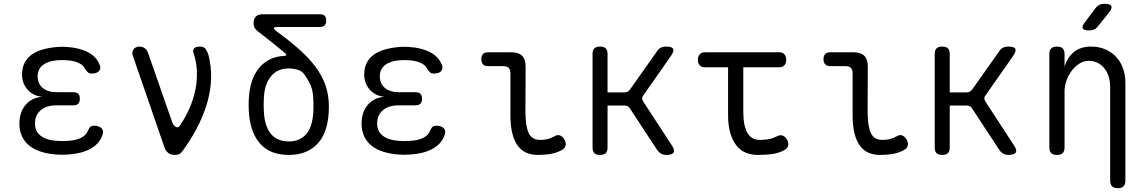

<svg xmlns="http://www.w3.org/2000/svg" viewBox="-20 -805 6040 1010"><path d="M502 -469Q508 -458 507.5 -448.5Q507 -439 501.5 -432Q496 -425 486 -421.5Q476 -418 462 -418Q457 -418 452.5 -419Q448 -420 444 -423Q440 -426 436 -431Q432 -436 427 -443Q418 -463 392.5 -474.5Q367 -486 331 -488Q319 -489 307.5 -489Q296 -489 284 -488Q235 -485 206.5 -463.5Q178 -442 178 -403Q178 -365 204.5 -342.5Q231 -320 280 -320H365Q383 -320 391.5 -311.5Q400 -303 400 -285Q400 -268 391.5 -259.5Q383 -251 365 -251H278Q225 -251 194.5 -225.5Q164 -200 164 -155Q164 -113 195 -90Q226 -67 279 -64Q293 -63 307.5 -63Q322 -63 336 -64Q378 -66 405.5 -79.5Q433 -93 443 -118Q446 -125 449 -130Q452 -135 455.5 -138Q459 -141 464 -142.5Q469 -144 474 -144Q488 -144 498.5 -140Q509 -136 515 -129.5Q521 -123 522 -113.5Q523 -104 518 -92Q501 -46 453.5 -21Q406 4 336 8Q322 9 307.5 9Q293 9 279 8Q234 5 197 -6.5Q160 -18 134.5 -38.5Q109 -59 95.5 -88.5Q82 -118 82 -154Q82 -214 114 -252.5Q146 -291 202 -296Q155 -300 125.5 -333Q96 -366 96 -413Q96 -448 109 -474Q122 -500 146.5 -517.5Q171 -535 206 -545Q241 -555 284 -558Q296 -559 307.5 -559Q319 -559 331 -558Q396 -554 440.5 -531.5Q485 -509 502 -469Z M844 -33 678 -514Q675 -523 676.5 -531Q678 -539 682.5 -545.5Q687 -552 695 -556Q703 -560 713 -560Q729 -560 740.5 -552Q752 -544 758 -529L886 -162Q894 -143 906 -137Q918 -131 926 -144Q957 -189 978 -238Q999 -287 1008.5 -336.5Q1018 -386 1015.5 -435Q1013 -484 997 -529Q995 -537 997 -543Q999 -549 1004 -553Q1009 -557 1016.5 -558.5Q1024 -560 1032 -560Q1053 -560 1062.5 -546Q1072 -532 1077 -514Q1092 -455 1090.5 -394.5Q1089 -334 1072.5 -273.5Q1056 -213 1026.5 -152.5Q997 -92 956 -33Q944 -15 933.5 -2.5Q923 10 900 10Q878 10 864.5 -1Q851 -12 844 -33Z M1434 -641Q1500 -593 1551.5 -547.5Q1603 -502 1638.5 -455Q1674 -408 1692 -357Q1710 -306 1710 -244Q1710 -116 1654 -53Q1598 10 1500 10Q1403 10 1351 -46.5Q1299 -103 1290 -204Q1288 -228 1288 -252.5Q1288 -277 1290 -302Q1294 -347 1307.5 -384.5Q1321 -422 1344.5 -449.5Q1368 -477 1400.5 -493Q1433 -509 1476 -511Q1485 -512 1486.5 -515.5Q1488 -519 1481 -524Q1451 -550 1414.5 -579Q1378 -608 1333 -643Q1324 -650 1319 -659.5Q1314 -669 1314 -681Q1314 -706 1326 -718Q1338 -730 1362 -730H1663Q1680 -730 1688 -722Q1696 -714 1696 -697Q1696 -680 1687.5 -671.5Q1679 -663 1662 -663H1441Q1423 -663 1421 -658Q1419 -653 1434 -641ZM1580 -415Q1567 -432 1544.5 -438.5Q1522 -445 1500 -445Q1441 -445 1407.5 -406Q1374 -367 1369 -302Q1367 -277 1367 -252.5Q1367 -228 1369 -204Q1375 -135 1407.5 -98Q1440 -61 1500 -61Q1561 -61 1595 -104.5Q1629 -148 1629 -244Q1629 -272 1627.5 -295Q1626 -318 1620.5 -337.5Q1615 -357 1605 -375.5Q1595 -394 1580 -415Z M2302 -469Q2308 -458 2307.5 -448.5Q2307 -439 2301.5 -432Q2296 -425 2286 -421.5Q2276 -418 2262 -418Q2257 -418 2252.5 -419Q2248 -420 2244 -423Q2240 -426 2236 -431Q2232 -436 2227 -443Q2218 -463 2192.5 -474.5Q2167 -486 2131 -488Q2119 -489 2107.5 -489Q2096 -489 2084 -488Q2035 -485 2006.5 -463.5Q1978 -442 1978 -403Q1978 -365 2004.5 -342.5Q2031 -320 2080 -320H2165Q2183 -320 2191.5 -311.5Q2200 -303 2200 -285Q2200 -268 2191.5 -259.5Q2183 -251 2165 -251H2078Q2025 -251 1994.5 -225.5Q1964 -200 1964 -155Q1964 -113 1995 -90Q2026 -67 2079 -64Q2093 -63 2107.5 -63Q2122 -63 2136 -64Q2178 -66 2205.5 -79.5Q2233 -93 2243 -118Q2246 -125 2249 -130Q2252 -135 2255.5 -138Q2259 -141 2264 -142.5Q2269 -144 2274 -144Q2288 -144 2298.5 -140Q2309 -136 2315 -129.5Q2321 -123 2322 -113.5Q2323 -104 2318 -92Q2301 -46 2253.5 -21Q2206 4 2136 8Q2122 9 2107.5 9Q2093 9 2079 8Q2034 5 1997 -6.5Q1960 -18 1934.5 -38.5Q1909 -59 1895.5 -88.5Q1882 -118 1882 -154Q1882 -214 1914 -252.5Q1946 -291 2002 -296Q1955 -300 1925.5 -333Q1896 -366 1896 -413Q1896 -448 1909 -474Q1922 -500 1946.5 -517.5Q1971 -535 2006 -545Q2041 -555 2084 -558Q2096 -559 2107.5 -559Q2119 -559 2131 -558Q2196 -554 2240.5 -531.5Q2285 -509 2302 -469Z M2744 -218Q2744 -142 2761 -105.5Q2778 -69 2822 -69Q2841 -69 2859 -73Q2877 -77 2895 -87Q2912 -98 2926 -92.5Q2940 -87 2949 -71Q2959 -53 2955 -38.5Q2951 -24 2934 -15Q2908 -1 2877.5 4.5Q2847 10 2809 10Q2775 10 2748 -2Q2721 -14 2702.5 -40Q2684 -66 2674.5 -105.5Q2665 -145 2665 -200V-420Q2665 -439 2656 -448Q2647 -457 2628 -457H2548Q2530 -457 2521 -466.5Q2512 -476 2512 -494Q2512 -512 2521 -521Q2530 -530 2548 -530H2670Q2708 -530 2726.5 -511.5Q2745 -493 2745 -455Z M3136 10Q3116 10 3106.5 0.5Q3097 -9 3097 -30V-520Q3097 -541 3106.5 -550.5Q3116 -560 3137 -560Q3157 -560 3166.5 -550.5Q3176 -541 3176 -520V-319H3265Q3274 -319 3281.5 -323Q3289 -327 3294 -334L3436 -535Q3444 -548 3456 -554Q3468 -560 3484 -560Q3515 -560 3521 -548Q3527 -536 3509 -510L3364 -303Q3358 -296 3358 -288Q3358 -280 3363 -272L3513 -42Q3531 -16 3523.5 -3Q3516 10 3485 10Q3470 10 3458 3.5Q3446 -3 3437 -16L3294 -234Q3289 -242 3282 -246Q3275 -250 3265 -250H3176V-30Q3176 -9 3166.5 0.5Q3157 10 3136 10Z M4080 -530Q4097 -530 4106.5 -519Q4116 -508 4116 -490.5Q4116 -473 4106.5 -462Q4097 -451 4080 -451H3890V-218Q3890 -142 3912 -105.5Q3934 -69 3977 -69Q4001 -69 4021.5 -72.5Q4042 -76 4065 -87Q4083 -97 4096.5 -92Q4110 -87 4120 -71Q4130 -53 4126 -38Q4122 -23 4105 -15Q4075 1 4041.5 5.5Q4008 10 3965 10Q3931 10 3902.5 -2Q3874 -14 3853.5 -40Q3833 -66 3821.5 -105.5Q3810 -145 3810 -200V-451H3687Q3670 -451 3660.5 -462Q3651 -473 3651 -490.5Q3651 -508 3660.5 -519Q3670 -530 3687 -530Z M4544 -218Q4544 -142 4561 -105.5Q4578 -69 4622 -69Q4641 -69 4659 -73Q4677 -77 4695 -87Q4712 -98 4726 -92.5Q4740 -87 4749 -71Q4759 -53 4755 -38.5Q4751 -24 4734 -15Q4708 -1 4677.5 4.5Q4647 10 4609 10Q4575 10 4548 -2Q4521 -14 4502.5 -40Q4484 -66 4474.5 -105.5Q4465 -145 4465 -200V-420Q4465 -439 4456 -448Q4447 -457 4428 -457H4348Q4330 -457 4321 -466.5Q4312 -476 4312 -494Q4312 -512 4321 -521Q4330 -530 4348 -530H4470Q4508 -530 4526.5 -511.5Q4545 -493 4545 -455Z M4936 10Q4916 10 4906.5 0.5Q4897 -9 4897 -30V-520Q4897 -541 4906.5 -550.5Q4916 -560 4937 -560Q4957 -560 4966.5 -550.5Q4976 -541 4976 -520V-319H5065Q5074 -319 5081.5 -323Q5089 -327 5094 -334L5236 -535Q5244 -548 5256 -554Q5268 -560 5284 -560Q5315 -560 5321 -548Q5327 -536 5309 -510L5164 -303Q5158 -296 5158 -288Q5158 -280 5163 -272L5313 -42Q5331 -16 5323.5 -3Q5316 10 5285 10Q5270 10 5258 3.5Q5246 -3 5237 -16L5094 -234Q5089 -242 5082 -246Q5075 -250 5065 -250H4976V-30Q4976 -9 4966.5 0.5Q4957 10 4936 10Z M5580 -326V-30Q5580 -9 5570 0.5Q5560 10 5540 10Q5520 10 5510 0.5Q5500 -9 5500 -30V-520Q5500 -541 5510 -550.5Q5520 -560 5540 -560Q5560 -560 5570 -550.5Q5580 -541 5580 -520V-454Q5595 -504 5630 -532Q5665 -560 5720 -560Q5760 -560 5793 -546Q5826 -532 5850 -507Q5874 -482 5887 -447Q5900 -412 5900 -369V145Q5900 165 5890 175Q5880 185 5860 185Q5840 185 5830 175Q5820 165 5820 145V-347Q5820 -374 5813 -399Q5806 -424 5791.5 -443Q5777 -462 5756 -473.5Q5735 -485 5707 -485Q5680 -485 5656.5 -469.5Q5633 -454 5616 -430.5Q5599 -407 5589.5 -379Q5580 -351 5580 -326ZM5756 -667Q5747 -655 5735.5 -650Q5724 -645 5710 -645Q5681 -645 5675.5 -655.5Q5670 -666 5688 -689L5742 -761Q5751 -773 5762.5 -779Q5774 -785 5789 -785Q5820 -785 5826 -773.5Q5832 -762 5813 -738Z"/></svg>

Font: Maple Mono NL Light
Style: Regular
Weight: 300
Monospace: yes
Designer: subframe7536
Version: Version 7.000